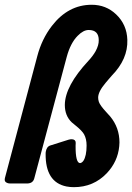

<svg xmlns="http://www.w3.org/2000/svg" viewBox="-45 -774 558 810"><path d="M71.3 0Q71.3 0 -2.9 0Q-7.8 0 -12.7 -1.5Q-28.3 -6.3 -24.4 -22.5L112.3 -537.1Q131.3 -609.4 173.8 -664.6Q242.7 -753.9 341.8 -753.9Q402.3 -753.9 444.8 -713.4Q490.2 -670.4 492.2 -606Q495.1 -524.9 426.8 -455.1Q421.9 -449.2 411.1 -437Q403.8 -428.7 400.4 -424.3Q369.1 -387.2 369.1 -362.3Q369.1 -353.5 372.1 -344.2Q377.4 -329.1 402.3 -302.2Q414.1 -289.6 419.9 -282.7Q459 -235.4 459 -172.9Q459 -165 458 -156.7Q451.7 -92.3 405.8 -43.5Q349.6 15.6 266.6 15.6Q250.5 15.6 235.4 12.7Q146 -5.4 147.5 -126Q147.5 -129.4 147.9 -132.8Q151.4 -155.3 167 -160.2L244.1 -184.6Q252 -187 259.3 -186.5Q274.9 -185.1 274.4 -170.9Q274.4 -165.5 273.9 -159.2Q273.4 -85.9 293 -85.9Q300.3 -86.9 306.6 -95.2Q320.3 -115.7 320.3 -160.2Q320.3 -188 309.6 -207.5Q300.8 -222.7 275.4 -243.2Q263.7 -252.4 257.8 -257.8Q228.5 -285.6 228.5 -331.1Q229 -411.1 328.1 -517.6Q347.2 -538.1 358.4 -558.1Q372.1 -583.5 371.6 -604.5Q371.6 -647.5 329.1 -647.5Q306.6 -647.5 282.7 -623Q252.4 -592.8 236.3 -533.2L99.6 -21.5Q94.2 -1 71.3 0Z"/></svg>

Font: Allan
Style: Bold
Weight: 700
Version: Version 1.005